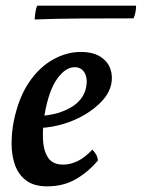

<svg xmlns="http://www.w3.org/2000/svg" viewBox="-20 -651 502 680"><path d="M147 9Q100 9 72.5 -12Q45 -33 33 -67Q21 -101 21 -142Q21 -183 29 -223Q46 -305 82.5 -359Q119 -413 167.5 -440Q216 -467 266 -467Q309 -467 335 -450.5Q361 -434 370.5 -408Q380 -382 374 -353Q367 -321 341.5 -293.5Q316 -266 280.5 -245Q245 -224 204.5 -212Q164 -200 126 -198L129 -241Q187 -245 231 -270.5Q275 -296 285 -341Q291 -372 280 -392.5Q269 -413 244 -413Q212 -413 182.5 -372Q153 -331 138 -246Q131 -204 132 -162.5Q133 -121 149 -94.5Q165 -68 204 -68Q230 -68 256 -81Q282 -94 307 -121Q315 -113 320 -104.5Q325 -96 327 -83Q294 -43 249.5 -17Q205 9 147 9ZM103 -582Q103 -589 105 -605Q107 -621 112 -631H462Q462 -621 460 -609Q458 -597 453 -586Q355 -586 267 -585.5Q179 -585 103 -582Z"/></svg>

Font: Vollkorn Medium
Style: Italic
Weight: 500
Italic angle: -11°
Designer: Friedrich Althausen
Foundry: Friedrich Althausen
Version: Version 5.000